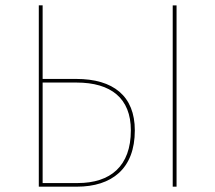

<svg xmlns="http://www.w3.org/2000/svg" viewBox="-20 -701 809 721"><path d="M266 -404.6H140.1V-680.9H125.7V0H268.3C399.9 0 486.3 -67.4 486.3 -211.3C486.3 -340.6 405.4 -404.6 266 -404.6ZM628.6 -680.8V0H643V-680.8ZM271.7 -13.6H140.1V-391H267.3C396.7 -391 471.4 -332.1 471.4 -211.7C471.4 -76.7 394.7 -13.6 271.7 -13.6Z"/></svg>

Font: Fira Sans Hair
Style: Regular
Weight: 100
Designer: bBox Type GmbH & Carrois Corporate GbR & Edenspiekermann AG
Foundry: bBox Type GmbH & Carrois Corporate GbR & Edenspiekermann AG
Version: Version 4.300;PS 004.300;hotconv 1.0.88;makeotf.lib2.5.64775